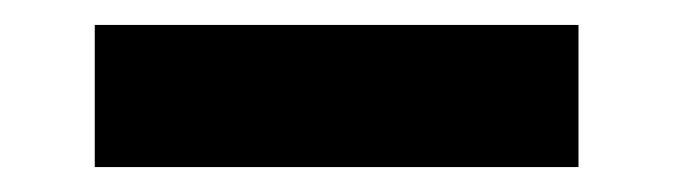

<svg xmlns="http://www.w3.org/2000/svg" viewBox="-20 -20 540 154"><path d="M444 114H56V0H444Z"/></svg>

Font: Iosevka Term Curly Heavy
Style: Regular
Weight: 900
Designer: Belleve Invis
Foundry: Belleve Invis
Version: Version 32.3.0